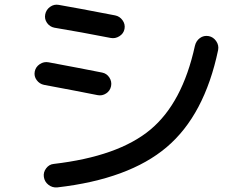

<svg xmlns="http://www.w3.org/2000/svg" viewBox="-20 -773 1040 823"><path d="M875 -618.2Q894.5 -614.3 906.7 -596.7Q918.9 -579.1 915 -558.6Q856.4 -279.3 694.3 -142.1Q532.2 -4.9 225.6 30.3Q204.1 32.2 187.5 19Q170.9 5.9 168 -14.6Q165 -34.2 177.7 -51.3Q190.4 -68.4 210 -70.3Q486.3 -102.5 624 -216.8Q761.7 -331.1 815.4 -576.2Q820.3 -597.7 836.9 -609.9Q853.5 -622.1 875 -618.2ZM168.9 -409.2Q149.4 -413.1 137.2 -429.7Q125 -446.3 128.9 -466.3Q132.8 -486.3 150.4 -498Q168 -509.8 188.5 -505.9Q330.1 -479.5 418 -461.9Q437.5 -458 448.7 -440.9Q460 -423.8 456.1 -403.8Q452.1 -383.8 435.1 -372.6Q418 -361.3 398.4 -365.2Q310.5 -382.8 168.9 -409.2ZM473.6 -707Q493.2 -703.1 505.4 -686Q517.6 -668.9 513.7 -648.9Q509.8 -628.9 491.7 -617.7Q473.6 -606.4 454.1 -610.4Q325.2 -635.7 212.9 -654.3Q193.4 -658.2 181.6 -674.8Q169.9 -691.4 173.8 -711.4Q177.7 -731.4 194.8 -743.7Q211.9 -755.9 232.4 -752Q306.6 -739.3 473.6 -707Z"/></svg>

Font: Rounded-X Mgen+ 1m medium
Style: Regular
Weight: 500
Designer: [Source Han Sans]
Ryoko NISHIZUKA  (kana & ideographs); Paul D. Hunt (Latin, Greek & Cyrillic); Wenlong ZHANG  (bopomofo
Version: Version 1.059.20150602